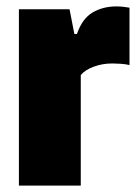

<svg xmlns="http://www.w3.org/2000/svg" viewBox="-20 -579 429 599"><path d="M39 0V-550H197L212 -473H220Q236.5 -521 268.8 -540Q301 -559 343 -559Q353.5 -559 364.8 -557.8Q376 -556.5 384 -555V-376Q371.5 -379 356.8 -380Q342 -381 330 -381Q299.5 -381 272.5 -371Q245.5 -361 232 -345V0Z"/></svg>

Font: Encode Sans Cnd Black
Style: Regular
Weight: 900
Width: 3
Designer: Multiple Designers
Foundry: Impallari Type
Version: Version 3.002; ttfautohint (v1.8.3) -l 8 -r 50 -G 200 -x 14 